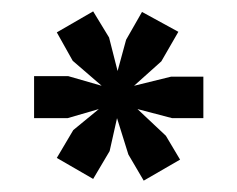

<svg xmlns="http://www.w3.org/2000/svg" viewBox="-20 -751 418 338"><path d="M144 -731 172 -685 187 -626 202 -681 230 -730 294 -695 264 -643 216 -600 281 -616H338V-543H283L222 -559L272 -512L297 -470L233 -433L206 -479L186 -543L173 -485L144 -436L80 -473L109 -522L154 -559L99 -543H40V-617H100L159 -600L108 -644L80 -694Z"/></svg>

Font: PTSans
Style: Bold
Weight: 700
Designer: A.Korolkova, O.Umpeleva, V.Yefimov
Foundry: ParaType Ltd
Version: Version 2.003W OFL